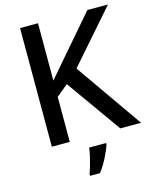

<svg xmlns="http://www.w3.org/2000/svg" viewBox="-135 -804 901 1116"><g transform="rotate(-15 316.0 -246.5)"><path d="M632 0H507L273 -329L203 -271V0H95V-714H203V-369Q229 -399 255 -429.5Q281 -460 307 -490L500 -714H624L351 -402ZM405 70Q396 99 374 143Q352 187 325 221H266V209Q273 191 280.5 164.5Q288 138 294.5 110Q301 82 303 61H405Z"/></g></svg>

Font: Noto Sans Bengali Medium
Style: Regular
Weight: 500
Designer: Jelle Bosma - Monotype Design Team
Foundry: Monotype Imaging Inc.
Version: Version 2.003; ttfautohint (v1.8.4.7-5d5b)